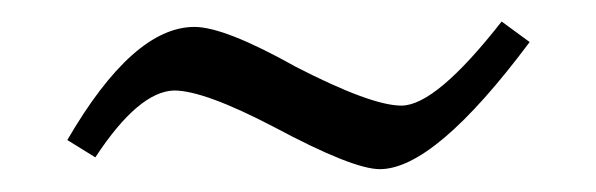

<svg xmlns="http://www.w3.org/2000/svg" viewBox="-20 -708 540 174"><path d="M460 -669.9Q374 -554.7 324.2 -554.7Q299.8 -554.7 228.5 -592.8Q165 -626 137.7 -626Q105.5 -625 66.4 -565.4L41 -581.1Q100.6 -683.6 156.2 -683.6Q183.6 -683.6 248 -647.5Q316.4 -612.3 343.8 -612.3Q375 -612.3 434.6 -688.5Z"/></svg>

Font: BabelStone Sani Yi
Style: Regular
Weight: 400
Designer: Andrew West
Foundry: BabelStone
Version: Version 1.00 November 22, 2015, initial release